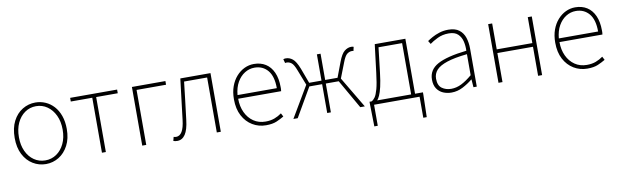

<svg xmlns="http://www.w3.org/2000/svg" viewBox="-46 -1025 5475 1699"><g transform="rotate(-10 2692.0 -175.5)"><path d="M293 13Q230 13 176.5 -19.5Q123 -52 91 -113.5Q59 -175 59 -262Q59 -351 91 -413Q123 -475 176.5 -507.5Q230 -540 293 -540Q340 -540 382.5 -521.5Q425 -503 457.5 -467.5Q490 -432 508.5 -380Q527 -328 527 -262Q527 -175 494.5 -113.5Q462 -52 409 -19.5Q356 13 293 13ZM293 -20Q349 -20 393.5 -50.5Q438 -81 464 -135.5Q490 -190 490 -262Q490 -335 464 -390Q438 -445 393.5 -476Q349 -507 293 -507Q237 -507 192.5 -476Q148 -445 122.5 -390Q97 -335 97 -262Q97 -190 122.5 -135.5Q148 -81 192.5 -50.5Q237 -20 293 -20Z M797 0V-494H604V-527H1026V-494H832V0Z M1159 0V-527H1460V-494H1195V0Z M1473 13Q1461 13 1453 11.5Q1445 10 1437 7L1446 -28Q1451 -27 1456 -25.5Q1461 -24 1468 -24Q1501 -24 1521.5 -58Q1542 -92 1550 -162Q1561 -254 1572 -345Q1583 -436 1594 -527H1865V0H1829V-494H1622Q1612 -409 1602.5 -325.5Q1593 -242 1582 -156Q1572 -69 1544.5 -28Q1517 13 1473 13Z M2270 13Q2204 13 2149 -20Q2094 -53 2061.5 -114.5Q2029 -176 2029 -262Q2029 -327 2047.5 -378Q2066 -429 2098.5 -465.5Q2131 -502 2171.5 -521Q2212 -540 2256 -540Q2317 -540 2361.5 -512Q2406 -484 2430.5 -429.5Q2455 -375 2455 -297Q2455 -289 2455 -280.5Q2455 -272 2453 -261H2067Q2067 -192 2092.5 -137.5Q2118 -83 2164 -51.5Q2210 -20 2272 -20Q2317 -20 2352 -33Q2387 -46 2417 -68L2433 -37Q2403 -19 2366 -3Q2329 13 2270 13ZM2067 -294H2420Q2420 -401 2375 -454Q2330 -507 2256 -507Q2209 -507 2168 -481.5Q2127 -456 2100 -408.5Q2073 -361 2067 -294Z M2517 0 2682 -279 2629 -415Q2608 -471 2588 -486.5Q2568 -502 2546 -502Q2541 -502 2538.5 -502Q2536 -502 2531 -500L2521 -536Q2531 -540 2544 -540Q2576 -540 2604.5 -517.5Q2633 -495 2660 -426L2710 -291H2821V-527H2854V-291H2965L3016 -426Q3042 -495 3071 -517.5Q3100 -540 3131 -540Q3145 -540 3153 -536L3145 -500Q3140 -502 3137.5 -502Q3135 -502 3129 -502Q3108 -502 3087.5 -486.5Q3067 -471 3046 -415L2993 -279L3159 0H3118L2970 -259H2854V0H2821V-259H2706L2556 0Z M3242 0V189H3211L3207 -13V-33H3687V-13L3682 189H3651V0ZM3581 -12V-494H3369L3343 -272Q3334 -194 3322.5 -145.5Q3311 -97 3298.5 -70Q3286 -43 3274 -30.5Q3262 -18 3253 -11L3226 -33Q3243 -42 3257.5 -62.5Q3272 -83 3285.5 -132Q3299 -181 3310 -274L3341 -527H3616V-12Z M3937 13Q3896 13 3861.5 -2Q3827 -17 3806 -48.5Q3785 -80 3785 -130Q3785 -218 3868 -263.5Q3951 -309 4129 -329Q4131 -372 4121.5 -412.5Q4112 -453 4084 -480Q4056 -507 4001 -507Q3945 -507 3900 -485Q3855 -463 3829 -443L3811 -472Q3828 -484 3856.5 -500Q3885 -516 3922.5 -528Q3960 -540 4003 -540Q4065 -540 4100.5 -512.5Q4136 -485 4150.5 -440Q4165 -395 4165 -341V0H4135L4130 -70H4127Q4087 -37 4038.5 -12Q3990 13 3937 13ZM3940 -20Q3987 -20 4032 -42.5Q4077 -65 4129 -109V-298Q4015 -286 3947.5 -263.5Q3880 -241 3851 -208.5Q3822 -176 3822 -131Q3822 -70 3857 -45Q3892 -20 3940 -20Z M4360 0V-527H4396V-294H4716V-527H4752V0H4716V-261H4396V0Z M5157 13Q5091 13 5036 -20Q4981 -53 4948.5 -114.5Q4916 -176 4916 -262Q4916 -327 4934.5 -378Q4953 -429 4985.5 -465.5Q5018 -502 5058.5 -521Q5099 -540 5143 -540Q5204 -540 5248.5 -512Q5293 -484 5317.5 -429.5Q5342 -375 5342 -297Q5342 -289 5342 -280.5Q5342 -272 5340 -261H4954Q4954 -192 4979.5 -137.5Q5005 -83 5051 -51.5Q5097 -20 5159 -20Q5204 -20 5239 -33Q5274 -46 5304 -68L5320 -37Q5290 -19 5253 -3Q5216 13 5157 13ZM4954 -294H5307Q5307 -401 5262 -454Q5217 -507 5143 -507Q5096 -507 5055 -481.5Q5014 -456 4987 -408.5Q4960 -361 4954 -294Z"/></g></svg>

Font: Noto Sans TC Thin
Style: Regular
Weight: 100
Designer: Ryoko NISHIZUKA 西塚涼子 (kana, bopomofo & ideographs); Paul D. Hunt (Latin, Greek & Cyrillic); Sandoll Communications 산돌커뮤니
Foundry: Adobe
Version: Version 2.004-H2;hotconv 1.0.118;makeotfexe 2.5.65603